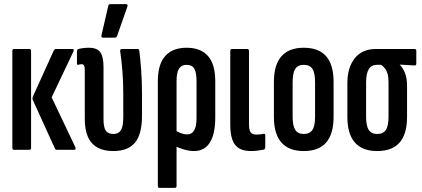

<svg xmlns="http://www.w3.org/2000/svg" viewBox="-20 -728 2052 933"><path d="M256 0Q250 0 247 -6L140 -241Q136 -249 140 -259L242 -484Q246 -490 251 -490H331Q337 -490 338 -487Q339 -484 337 -478L231 -255L346 -13Q351 0 340 0ZM48 0Q40 0 40 -10V-480Q40 -490 48 -490H123Q131 -490 131 -480V-10Q131 0 123 0Z M531 6Q461 6 426.5 -32.5Q392 -71 392 -151V-385Q392 -402 389 -409Q386 -416 376 -416Q372 -416 367.5 -415Q363 -414 360 -413Q354 -412 354 -419V-479Q354 -488 362 -490Q373 -493 385.5 -494.5Q398 -496 411 -496Q452 -496 467.5 -474Q483 -452 483 -403V-150Q483 -108 494.5 -92.5Q506 -77 531 -77Q556 -77 567.5 -95Q579 -113 579 -158V-272Q579 -335 574.5 -387Q570 -439 564 -479Q563 -490 572 -490H648Q656 -490 657 -481Q662 -442 666 -388.5Q670 -335 670 -272V-165Q670 -76 636 -35Q602 6 531 6ZM481 -545Q471 -545 473 -556L506 -699Q507 -708 517 -708H592Q603 -708 599 -696L549 -553Q546 -545 537 -545Z M755 185Q747 185 747 175V-333Q747 -416 783 -456Q819 -496 887 -496Q955 -496 990.5 -456Q1026 -416 1026 -333V-156Q1026 -77 1000 -35.5Q974 6 923 6Q901 6 876 -1Q851 -8 826 -20L825 -96Q840 -89 856.5 -82Q873 -75 891 -75Q912 -75 923.5 -94.5Q935 -114 935 -154V-334Q935 -376 924 -394.5Q913 -413 887 -413Q862 -413 850 -394.5Q838 -376 838 -334V175Q838 185 829 185Z M1199 6Q1164 6 1142 -7Q1120 -20 1109.5 -48Q1099 -76 1099 -123V-480Q1099 -490 1107 -490H1181Q1190 -490 1190 -480V-123Q1190 -95 1198.5 -84.5Q1207 -74 1226 -74Q1235 -74 1244.5 -75Q1254 -76 1262 -78Q1269 -79 1269 -70V-12Q1269 -4 1262 -1Q1250 1 1234.5 3.5Q1219 6 1199 6Z M1456 6Q1384 6 1347.5 -35.5Q1311 -77 1311 -160V-330Q1311 -413 1347.5 -454.5Q1384 -496 1456 -496Q1529 -496 1565 -454.5Q1601 -413 1601 -330V-160Q1601 -77 1565 -35.5Q1529 6 1456 6ZM1456 -77Q1485 -77 1498 -96.5Q1511 -116 1511 -161V-328Q1511 -374 1498 -393.5Q1485 -413 1456 -413Q1428 -413 1415 -393.5Q1402 -374 1402 -328V-161Q1402 -116 1415 -96.5Q1428 -77 1456 -77Z M1813 6Q1741 6 1704.5 -35.5Q1668 -77 1668 -160V-324Q1668 -400 1704 -445Q1740 -490 1808 -490H1994Q2003 -490 2003 -480V-419Q2003 -409 1994 -410L1923 -414V-413Q1938 -398 1948 -373Q1958 -348 1958 -311V-160Q1958 -77 1922 -35.5Q1886 6 1813 6ZM1813 -77Q1842 -77 1855 -96.5Q1868 -116 1868 -161V-327Q1868 -353 1863.5 -369Q1859 -385 1850.5 -395.5Q1842 -406 1832 -413H1811Q1785 -413 1772 -392Q1759 -371 1759 -328V-161Q1759 -116 1772 -96.5Q1785 -77 1813 -77Z"/></svg>

Font: Sofia Sans Extra Condensed SemiBold
Style: Regular
Weight: 600
Designer: Botio Nikoltchev, Ani Petrova
Foundry: lettersoup
Version: Version 4.101